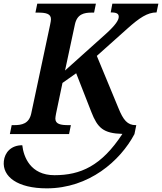

<svg xmlns="http://www.w3.org/2000/svg" viewBox="-68 -734 887 1051"><path d="M-14 0H310L320 -49H307C265 -49 235 -54 235 -85C235 -91 237 -102 239 -113L274 -280L349 -333L432 -121C466 -34 497 -4 602 -1C487 175 372 225 230 225C98 225 61 124 54 61C-8 61 -42 101 -47 148C-56 233 28 297 188 297C419 297 590 147 668 0L678 -49H675C630 -49 607 -76 580 -143L462 -428L631 -579C695 -636 739 -666 789 -666L799 -714H547L538 -666C571 -666 582 -659 582 -642C582 -624 565 -597 512 -549L288 -348L342 -600C354 -657 392 -665 434 -665H447L457 -714H136L126 -665H139C181 -665 211 -660 211 -629C211 -623 209 -611 206 -597L103 -113C91 -57 52 -49 9 -49H-4Z"/></svg>

Font: Noto Serif SemiBold
Style: Italic
Weight: 600
Italic angle: -12°
Designer: Monotype Design Team
Foundry: Monotype Imaging Inc.
Version: Version 2.014